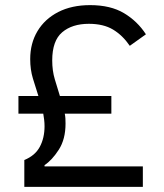

<svg xmlns="http://www.w3.org/2000/svg" viewBox="-20 -730 640 750"><path d="M75 0V-105Q117 -122 135.5 -156.5Q154 -191 154 -237Q154 -250 152.5 -262Q151 -274 149 -286H52V-355H130Q119 -389 108.5 -423.5Q98 -458 98 -499Q98 -561 126.5 -608.5Q155 -656 207.5 -683Q260 -710 332 -710Q412 -710 464.5 -678.5Q517 -647 550 -596L487 -551Q459 -592 421.5 -614.5Q384 -637 327 -637Q262 -637 223 -604Q184 -571 184 -494Q184 -454 194 -420.5Q204 -387 214 -355H415V-286H233Q235 -276 235.5 -267Q236 -258 236 -247Q236 -186 209.5 -145Q183 -104 154 -85V-80H538V0Z"/></svg>

Font: Lilex
Style: Regular
Weight: 400
Monospace: yes
Designer: Mike Abbink, Paul van der Laan, Pieter van Rosmalen, Mikhael Khrustik
Foundry: Mikhael Khrustik
Version: Version 2.510